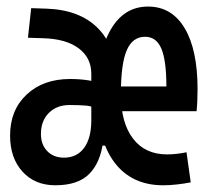

<svg xmlns="http://www.w3.org/2000/svg" viewBox="-20 -547 626 577"><path d="M146 9.8Q85 9.8 47.6 -31.2Q10.3 -72.3 10.3 -139.6Q10.3 -216.3 60.1 -262.9Q109.9 -309.6 190.9 -309.6Q222.7 -309.6 249.5 -304.9Q276.4 -300.3 294.4 -292L272.9 -216.8Q260.3 -228 238.3 -229.7Q216.3 -231.4 189 -231.4Q150.4 -231.4 126.7 -207.5Q103 -183.6 103 -144.5Q103 -112.3 122.1 -92.8Q141.1 -73.2 172.4 -73.2Q211.4 -73.2 232.9 -102.8Q254.4 -132.3 254.4 -185.5V-271.5L328.6 -109.4H248.5L289.6 -120.1Q281.7 -58.1 248 -24.2Q214.4 9.8 146 9.8ZM254.4 -151.4V-191.4V-325.2Q254.4 -373.5 216.3 -401.9Q178.2 -430.2 109.9 -432.1L64 -433.6L73.7 -522.5L119.6 -521Q219.2 -517.6 273.9 -462.6Q328.6 -407.7 328.6 -309.6V-151.4ZM470.2 9.8Q376 9.8 324 -58.8Q272 -127.4 272 -259.8Q272 -387.2 312.3 -457.3Q352.5 -527.3 424.8 -527.3Q496.1 -527.3 534.9 -462.4Q573.7 -397.5 573.7 -279.3Q573.7 -262.7 573 -245.1Q572.3 -227.5 570.8 -212.9H334.5V-287.1H480Q480 -365.7 464.8 -401.1Q449.7 -436.5 416 -436.5Q378.4 -436.5 360.8 -395.8Q343.3 -355 343.3 -264.6Q343.3 -178.2 379.6 -130.6Q416 -83 481.9 -83Q509.8 -83 540.5 -89.4L553.2 1Q533.7 4.9 512 7.3Q490.2 9.8 470.2 9.8Z"/></svg>

Font: Cascadia Mono PL
Style: Regular
Weight: 400
Monospace: yes
Designer: Aaron Bell
Foundry: Saja Typeworks
Version: Version 2102.003